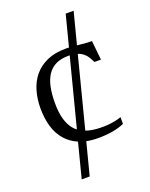

<svg xmlns="http://www.w3.org/2000/svg" viewBox="-166 -803 853 1089"><g transform="rotate(-20 260.0 -258.5)"><path d="M314.5 -41Q334.5 -39.6 354.5 -40Q374.5 -40.5 393.6 -42.7Q412.6 -44.9 429.7 -48.8Q446.8 -52.7 460.9 -58.1V-17.1Q427.2 -2.4 387.7 4.2Q348.1 10.7 301.8 10.7Q263.7 10.7 231.9 3.9L181.6 198.7H133.3L187 -9.8Q142.6 -28.8 112.8 -62.5Q81.5 -97.7 66.4 -147.7Q51.3 -197.8 51.3 -259.3Q51.3 -315.4 65.7 -364.7Q80.1 -414.1 110.6 -450.7Q141.1 -487.3 188.5 -508.3Q235.8 -529.3 301.8 -529.3Q312.5 -529.3 321.3 -528.8L369.6 -715.8H417.5L368.2 -524.9Q373.5 -524.4 378.4 -523.9Q394.5 -522 412.4 -520.3Q430.2 -518.6 456.5 -518.6L468.3 -402.3H429.2Q421.4 -418.5 412.4 -433.6Q403.3 -448.7 389.2 -460Q376 -471.2 356 -478L247.1 -54.2Q276.9 -43.5 314.5 -41ZM301.8 -485.8Q257.3 -485.8 226.3 -470.9Q195.3 -456.1 175.8 -427Q156.2 -397.9 147.5 -355.7Q138.7 -313.5 138.7 -259.3Q138.7 -201.2 150.6 -160.9Q162.6 -120.6 185.1 -94.7Q193.8 -85 204.6 -76.7L310.1 -485.8Z"/></g></svg>

Font: Arian AMU Serif
Style: Regular
Weight: 400
Designer: Ruben Hakobyan (Tarumian)
Foundry: Ruben Hakobyan (Tarumian)
Version: Version 1.002